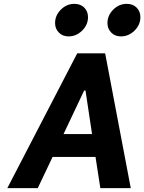

<svg xmlns="http://www.w3.org/2000/svg" viewBox="-20 -977 749 997"><path d="M476 -162H253L176 0H18L381 -700H526L659 0H501ZM458 -281 424 -507H417L310 -281ZM538 -857Q538 -897 568 -927Q598 -957 638 -957Q670 -957 689.5 -937.5Q709 -918 709 -888Q709 -848 678.5 -818Q648 -788 608 -788Q577 -788 557.5 -808Q538 -828 538 -857ZM266 -857Q266 -897 296 -927Q326 -957 366 -957Q398 -957 417.5 -937.5Q437 -918 437 -888Q437 -848 406.5 -818Q376 -788 336 -788Q305 -788 285.5 -808Q266 -828 266 -857Z"/></svg>

Font: Be Vietnam ExtraBold
Style: Italic
Weight: 800
Italic angle: -9.778°
Designer: Gabriel Lam
Foundry: TypeRant
Version: Version 3.000